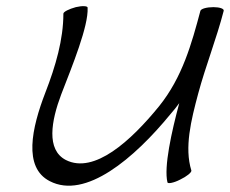

<svg xmlns="http://www.w3.org/2000/svg" viewBox="-20 -568 740 618"><path d="M184 -524C184 -441 159 -355 126 -270C82 -156 54 -29 140 15C255 75 412 -58 529 -201C539 -212 548 -224 557 -236C532 -143 507 -30 519 19C520 24 539 21 560 10C581 0 597 -13 596 -19C573 -93 595 -181 618 -267C642 -356 677 -444 700 -533C702 -540 687 -545 667 -545C646 -545 627 -540 625 -533C597 -428 567 -319 492 -226C401 -114 283 -7 192 -53C128 -86 145 -179 177 -264C213 -357 265 -484 262 -543C263 -549 245 -550 224 -545C202 -539 184 -530 184 -524Z"/></svg>

Font: Nupuram Light Oblique
Style: Regular
Weight: 300
Designer: Santhosh Thottingal (santhosh.thottingal@gmail.com)
Foundry: SMC
Version: Version 1.000